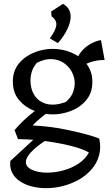

<svg xmlns="http://www.w3.org/2000/svg" viewBox="-20 -751 586 1002"><path d="M220 231Q181 231 146 222Q111 213 84 195Q57 177 43.5 150.5Q30 124 34 89L187 -52L270 -49Q233 -29 197.5 -4Q162 21 138.5 47Q115 73 115 95Q115 120 146.5 135Q178 150 226 150Q267 150 310 138.5Q353 127 389 103.5Q425 80 444 45Q414 27 354.5 11.5Q295 -4 221.5 -14Q148 -24 74 -25L56 -72Q76 -96 102.5 -121.5Q129 -147 157 -168Q185 -189 207 -199L255 -183Q227 -164 197.5 -140Q168 -116 150 -96Q186 -95 232.5 -89.5Q279 -84 327.5 -74Q376 -64 420.5 -52.5Q465 -41 498 -28Q508 20 497 60Q486 100 458.5 132Q431 164 392.5 186Q354 208 309.5 219.5Q265 231 220 231ZM255 -154Q206 -154 158 -173Q110 -192 78.5 -230Q47 -268 47 -325Q47 -381 78 -419Q109 -457 157 -476.5Q205 -496 255 -496Q307 -496 354 -476Q401 -456 431.5 -417.5Q462 -379 462 -323Q462 -267 430.5 -229Q399 -191 351.5 -172.5Q304 -154 255 -154ZM322 -218Q350 -241 360 -267Q370 -293 370 -316Q370 -348 354.5 -376.5Q339 -405 312 -423Q285 -441 249 -442.5Q213 -444 172 -423Q153 -400 146 -377Q139 -354 139 -331Q139 -285 161 -252Q183 -219 224 -208.5Q265 -198 322 -218ZM370 -386Q371 -419 382.5 -445.5Q394 -472 413 -491.5Q432 -511 456 -524Q480 -537 507 -542L526 -438Q450 -438 394 -396ZM282 -526 240 -551Q269 -589 273.5 -617Q278 -645 249 -666L247 -691L309 -731Q334 -716 342.5 -695.5Q351 -675 348 -652Q345 -629 334.5 -605.5Q324 -582 310 -561.5Q296 -541 282 -526Z"/></svg>

Font: Eczar
Style: Regular
Weight: 400
Designer: Vaibhav Singh
Foundry: Rosetta Type Foundry
Version: Version 2.000